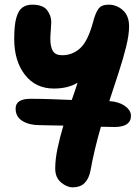

<svg xmlns="http://www.w3.org/2000/svg" viewBox="-20 -538 602 824"><path d="M292 266Q267 266 242 245Q217 224 217 185Q217 146 227 98.5Q237 51 252 1Q221 1 194 0Q167 -1 149 -1Q105 -1 76 -19Q47 -37 47 -72Q47 -114 111 -114Q153 -114 197.5 -112.5Q242 -111 288 -109Q295 -128 301 -146.5Q307 -165 313 -183Q272 -158 211 -158Q133 -158 87 -217Q41 -276 41 -371Q41 -430 50 -461.5Q59 -493 76 -505.5Q93 -518 118 -518Q164 -518 182 -494.5Q200 -471 200 -443Q200 -432 198 -408Q196 -384 196 -372Q196 -337 207 -319Q218 -301 247 -301Q291 -301 324 -331Q357 -361 379 -442Q389 -481 402 -499.5Q415 -518 446 -518Q481 -518 507.5 -494Q534 -470 534 -425Q534 -389 521.5 -338Q509 -287 489.5 -227.5Q470 -168 449 -104Q489 -102 515.5 -83.5Q542 -65 542 -41Q542 7 471 7Q460 7 445.5 6.5Q431 6 413 6Q384 106 368 196Q361 230 342.5 248Q324 266 292 266Z"/></svg>

Font: Shantell Sans Normal
Style: Bold
Weight: 700
Designer: Stephen Nixon, Anya Danilova, Shantell Martin
Foundry: Arrow Type
Version: Version 1.009;[a7da0bfa3]